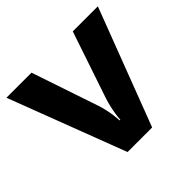

<svg xmlns="http://www.w3.org/2000/svg" viewBox="-138 -695 845 845"><g transform="rotate(-45 284.5 -273.0)"><path d="M208 0 0 -546H156L261 -235Q267 -217 271.5 -197Q276 -177 278.5 -158Q281 -139 282 -123H286Q287 -140 290 -159Q293 -178 297.5 -197.5Q302 -217 308 -235L413 -546H569L361 0Z"/></g></svg>

Font: Noto Sans Devanagari
Style: Regular
Weight: 400
Designer: Jelle Bosma - Monotype Design Team
Foundry: Monotype Imaging Inc.
Version: Version 2.003